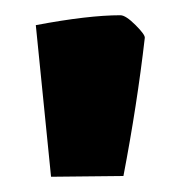

<svg xmlns="http://www.w3.org/2000/svg" viewBox="-20 -715 237 252"><path d="M138 -695Q145 -695 158 -682Q171 -669 170 -665Q160 -578 142 -484L47 -483L27 -682Q96 -695 138 -695Z"/></svg>

Font: Grenze ExtraBold
Style: Regular
Weight: 800
Designer: Renata Polastri
Foundry: Omnibus-Type
Version: Version 1.002; ttfautohint (v1.8)